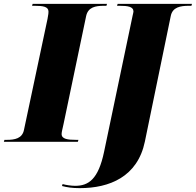

<svg xmlns="http://www.w3.org/2000/svg" viewBox="-53 -734 1014 994"><path d="M-33 0H350L353 -10H340C298 -10 266 -14 266 -40C266 -52 271 -67 276 -92L393 -651C403 -697 441 -704 485 -704H498L501 -714H116L113 -704H126C169 -704 198 -700 198 -674C198 -670 198 -660 193 -636L71 -61C62 -17 23 -10 -17 -10H-30ZM360 240C513 240 659 182 697 -1L831 -651C840 -697 881 -704 925 -704H938L941 -714H556L553 -704H566C608 -704 638 -700 638 -674C638 -670 635 -661 634 -655L486 51C456 195 405 228 336 228C316 228 289 224 271 219L268 229C295 236 320 240 360 240Z"/></svg>

Font: Noto Serif Display Black
Style: Italic
Weight: 900
Italic angle: -12°
Designer: Monotype Design Team
Foundry: Monotype Imaging Inc.
Version: Version 2.009